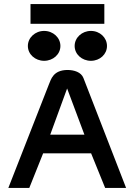

<svg xmlns="http://www.w3.org/2000/svg" viewBox="-20 -924 652 944"><path d="M130 -904V-807H493V-904ZM427 -625C471 -625 506 -657 506 -698C506 -739 471 -772 427 -772C383 -772 347 -739 347 -698C347 -657 383 -625 427 -625ZM197 -625C241 -625 277 -657 277 -698C277 -739 241 -772 197 -772C153 -772 117 -739 117 -698C117 -657 153 -625 197 -625ZM390 -541C379 -569 345 -580 311 -580C241 -579 231 -534 220 -508L21 0H124L192 -170H428L497 0H600ZM310 -489 395 -262H227Z"/></svg>

Font: Charger
Style: ExBd
Weight: 400
Designer: Jasper
Foundry: Cannot Into Space Fonts
Version: Version 0.99